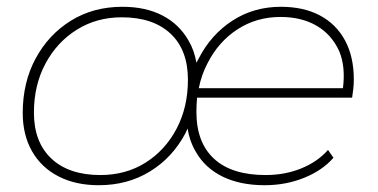

<svg xmlns="http://www.w3.org/2000/svg" viewBox="-20 -543 1113 566"><path d="M271 3Q203 3 152.5 -23Q102 -49 74.5 -97Q47 -145 47 -210Q47 -300 85 -370.5Q123 -441 189 -482Q255 -523 341 -523Q410 -523 459.5 -497Q509 -471 536 -423Q553 -394 559 -358Q562 -364 566 -371Q602 -441 665 -482Q728 -523 808 -523Q875 -523 923 -497.5Q971 -472 997 -424Q1023 -376 1023 -309Q1023 -295 1021.5 -281Q1020 -267 1018 -255H561Q559 -235 559 -213Q559 -123 611 -75Q663 -27 763 -27Q820 -27 868 -46.5Q916 -66 947 -101L963 -78Q931 -41 877 -19Q823 3 760 3Q688 3 636 -22.5Q584 -48 557 -96Q539 -126 533 -164Q529 -156 526 -149Q488 -78 422 -37.5Q356 3 271 3ZM276 -27Q351 -27 409 -63.5Q467 -100 500.5 -163.5Q534 -227 534 -308Q534 -396 482.5 -444Q431 -492 339 -492Q265 -492 206.5 -455.5Q148 -419 114 -355.5Q80 -292 80 -211Q80 -124 131.5 -75.5Q183 -27 276 -27ZM566 -283H991Q999 -347 980 -392Q958 -441 913.5 -467Q869 -493 807 -493Q736 -493 680 -456.5Q624 -420 592 -357Q574 -323 566 -283Z"/></svg>

Font: Montserrat Thin ExtraLight
Style: Italic
Weight: 250
Italic angle: -11.3°
Version: Version 9.000